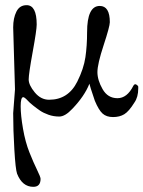

<svg xmlns="http://www.w3.org/2000/svg" viewBox="-20 -438 555 743"><path d="M31 0 38 -92 31 -332Q31 -368 43.5 -393Q56 -418 83 -418Q122 -418 122 -343Q122 -322 106.5 -237Q91 -152 91 -130.5Q91 -109 114.5 -80.5Q138 -52 170 -52Q244 -52 279 -122Q304 -172 310.5 -216.5Q317 -261 317 -313Q317 -415 366 -415Q405 -415 405 -352Q405 -336 381 -263Q357 -190 357 -159Q357 -128 377 -93Q397 -58 434.5 -58Q472 -58 496 -106Q501 -115 508 -110.5Q515 -106 515 -102V-96Q515 -62 500 -41Q479 -7 461 4Q443 15 417.5 15Q392 15 377 1.5Q362 -12 347 -48Q326 -110 326 -114Q307 -66 260 -17Q232 13 209.5 13Q187 13 167.5 6Q148 -1 135.5 -9.5Q123 -18 108.5 -29.5Q94 -41 88 -48Q75 -62 70 -62Q60 -62 60 -27Q60 8 69 60Q78 112 94 152Q110 192 123.5 219.5Q137 247 137 254Q137 285 109 285Q66 285 46 234Q40 217 35.5 140.5Q31 64 31 0Z"/></svg>

Font: EB Garamond
Style: Regular
Weight: 400
Version: Version 0.012